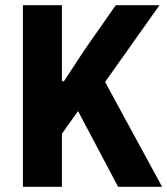

<svg xmlns="http://www.w3.org/2000/svg" viewBox="-20 -718 643 738"><path d="M280 -291 218 -204V0H68V-698H218V-406H226L302 -522L425 -698H593L384 -403L603 0H434Z"/></svg>

Font: iA Writer Mono V
Style: Regular
Weight: 400
Designer: Mike Abbink, Paul van der Laan, Pieter van Rosmalen
Foundry: Bold Monday
Version: Version 2.000